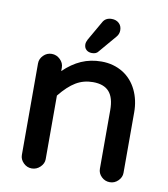

<svg xmlns="http://www.w3.org/2000/svg" viewBox="-82 -782 758 865"><g transform="rotate(10 297.5 -350.0)"><path d="M262 -580Q262 -590 269 -603L319 -690Q331 -713 360 -713Q380 -713 393 -701Q406 -689 406 -669Q406 -652 395 -639L327 -559Q318 -546 298 -546Q282 -546 272 -555Q262 -564 262 -580ZM67 -458Q67 -479 83 -495Q99 -511 121 -511Q143 -511 159.5 -495Q176 -479 176 -458V-442Q214 -479 256 -497.5Q298 -516 348 -516Q403 -516 447 -489Q488 -463 510 -417.5Q532 -372 532 -316V-39Q532 -19 516 -3Q500 13 478 13Q456 13 440 -2.5Q424 -18 424 -39V-307Q424 -364 400 -391Q376 -418 326 -418Q283 -418 248 -397Q213 -376 176 -330V-39Q176 -19 159.5 -3Q143 13 121 13Q99 13 83 -3Q67 -19 67 -39Z"/></g></svg>

Font: 寒蝉全圆体 Bold
Style: Regular
Weight: 700
Designer: Warren2060
      Designed by Motoya company      

      [Varela Round]
      Joe Prince(Latin component); Avraham Cornf
Foundry: ChillType
Version: Version 3.200